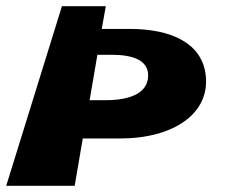

<svg xmlns="http://www.w3.org/2000/svg" viewBox="-22 -597 766 617"><path d="M318 -577H177L-2 0H218L244 -152H364C535 -152 654 -232 639 -356C627 -460 525 -504 396 -504H305ZM266 -275 291 -421H336C400 -421 456 -406 454 -352C452 -294 389 -275 317 -275Z"/></svg>

Font: Hussar Milosc
Style: Bold
Weight: 700
Foundry: Cannot Into Space Fonts
Version: Version 1.02